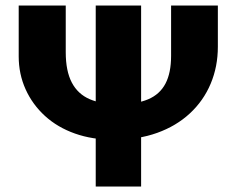

<svg xmlns="http://www.w3.org/2000/svg" viewBox="-20 -678 860 698"><path d="M394 -170Q316 -170 252.5 -192.5Q189 -215 143.5 -256.5Q98 -298 73 -353.5Q48 -409 48 -473V-658H219V-488Q219 -420 241 -378Q263 -336 306 -317.5Q349 -299 410 -299Q476 -299 518.5 -317Q561 -335 581.5 -374Q602 -413 602 -475V-658H772V-508Q772 -436 746 -374Q720 -312 670.5 -266Q621 -220 551.5 -195Q482 -170 394 -170ZM328 0V-658H493V0Z"/></svg>

Font: Ysabeau Infant Black
Style: Regular
Weight: 900
Designer: Christian Thalmann (Catharsis Fonts)
Version: Version 2.001;gftools[0.9.30]; featfreeze: ss01,ss02,lnum